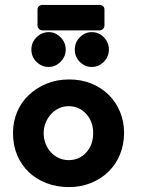

<svg xmlns="http://www.w3.org/2000/svg" viewBox="-20 -753 585 783"><path d="M262 -429Q311 -429 352 -412.5Q393 -396 423 -366.5Q453 -337 469.5 -297Q486 -257 486 -211Q486 -164 469.5 -123.5Q453 -83 423 -53.5Q393 -24 351.5 -7Q310 10 261 10Q212 10 170 -6Q128 -22 97.5 -51Q67 -80 50 -120.5Q33 -161 33 -211Q33 -257 50 -297Q67 -337 98 -366Q129 -395 170.5 -412Q212 -429 262 -429ZM260 -100Q303 -100 331.5 -131Q360 -162 360 -210Q360 -257 332 -288Q303 -320 260 -320Q238 -320 219.5 -311Q201 -302 187.5 -287Q174 -272 166 -252Q158 -232 158 -210Q158 -187 166 -167Q174 -147 187.5 -132Q201 -117 220 -108.5Q239 -100 260 -100ZM179 -622Q206 -622 227 -601Q248 -580 248 -551Q248 -522 227 -501Q206 -480 179 -480Q150 -480 129 -500.5Q108 -521 108 -551Q108 -580 129 -601Q150 -622 179 -622ZM354 -622Q383 -622 403.5 -601Q424 -580 424 -551Q424 -522 403.5 -501Q383 -480 354 -480Q326 -480 305.5 -500.5Q285 -521 285 -551Q285 -580 305.5 -601Q326 -622 354 -622ZM385 -733Q394 -733 400 -728Q406 -723 406 -714V-650Q406 -641 400 -635Q394 -629 385 -629H154Q145 -629 139 -635Q133 -641 133 -650V-714Q133 -723 139 -728Q145 -733 154 -733Z"/></svg>

Font: Stadtwerke
Style: Bold
Weight: 700
Designer: Santiago Orozco
Foundry: Typemade
Version: Version 1.003